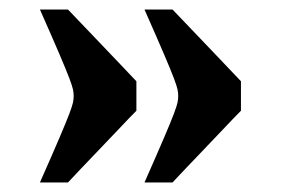

<svg xmlns="http://www.w3.org/2000/svg" viewBox="-20 -447 591 404"><path d="M135 -245Q135 -252 133.5 -259Q132 -266 126 -282Q120 -298 105.5 -332Q91 -366 64 -427H123Q150 -399 178 -369.5Q206 -340 229.5 -315.5Q253 -291 267 -276V-214Q253 -200 229.5 -175Q206 -150 178 -121Q150 -92 123 -63H64Q91 -124 105.5 -158Q120 -192 126 -208Q132 -224 133.5 -231Q135 -238 135 -245ZM355 -245Q355 -252 353.5 -259Q352 -266 346 -282Q340 -298 325.5 -332Q311 -366 284 -427H343Q370 -399 398 -369.5Q426 -340 449.5 -315.5Q473 -291 487 -276V-214Q473 -200 449.5 -175Q426 -150 398 -121Q370 -92 343 -63H284Q311 -124 325.5 -158Q340 -192 346 -208Q352 -224 353.5 -231Q355 -238 355 -245Z"/></svg>

Font: Ojuju ExtraBold
Style: Regular
Weight: 800
Designer: Chisaokwu Joboson, Mirko Velimirovic
Foundry: Udi Foundry
Version: Version 1.000